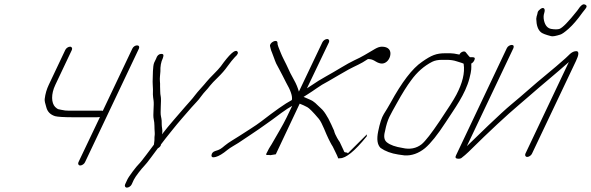

<svg xmlns="http://www.w3.org/2000/svg" viewBox="-20 -708 2696 876"><path d="M583.7 -486 448.9 -202C447.2 -203 445.2 -203 444.2 -203H294.2C283.2 -203 271.5 -204 259.4 -207L245.4 -210C242.7 -211 237.7 -214 231.6 -220C214.3 -238 211.9 -278 232.5 -321L307.8 -480C311.3 -488 307.5 -495 299.5 -495C291.5 -495 281.3 -488 277.8 -480L202.5 -321C193.5 -302 186.8 -281 183.9 -256C183.1 -247 186.3 -235 191.2 -219C196.6 -198 209.5 -185 231.3 -178C242.3 -175 270.7 -173 315.7 -173H394.7C419.7 -173 433.7 -173 436 -174L337.9 32C334.4 40 338.1 47 346.1 47C354.1 47 364.4 40 367.9 32L613.7 -486C617.5 -495 613.4 -501 605.4 -501C597.4 -501 587.5 -495 583.7 -486Z M559.2 148C567.2 148 577.4 141 580.9 133L590.6 112C597 98 627 60 637.2 50C650 38 688.1 -16 699.8 -31C708.4 -36 714.3 -42 714.5 -49C730.4 -71 738 -79 764.7 -113C796.4 -153 825.5 -185 853.9 -218C872.9 -240 881.8 -246 898.1 -269C912.4 -289 924.2 -298 938.2 -317C945.1 -326 956.9 -338 974.2 -355C991.6 -372 1005.7 -388 1018.4 -406C1031.1 -424 1042.2 -437 1051.3 -447C1065.1 -459 1069 -468 1061.9 -474C1051.7 -483 1026.4 -460 987.1 -405C974.7 -388 936.6 -353 923.2 -336C909.9 -319 881.7 -290 869.3 -273C858.6 -258 836 -234 824.9 -221C797.8 -189 751.6 -138 719 -95C719.4 -96 719 -98 720.3 -102C722.4 -112 717.8 -129 717.9 -139L717.6 -157C717.2 -162 716.4 -169 714.3 -178C710.3 -194 716.4 -248 713.8 -265C711.9 -275 710.8 -284 711 -291L710.3 -314C710.8 -322 710.3 -330 709.6 -337C708.3 -352 710.7 -366 711.8 -382C711.1 -405 714.4 -425 723.1 -443C726.9 -455 728.4 -463 714.1 -462C703.8 -461 696.5 -454 692.1 -440C689.9 -436 687 -430 683.4 -422C676.7 -407 677.2 -358 676.7 -347C675.7 -331 677.6 -315 677.9 -300L677.6 -277C678.1 -269 678.9 -259 680.7 -249C683.7 -230 676.9 -183 681.2 -165C686.2 -143 683.8 -126 685.9 -104C687.1 -92 684.2 -86 684.7 -75C685.2 -67 683 -57 682.2 -48C672.1 -35 624.2 31 613 41C603.2 50 567.3 97 560.6 112L550.9 133C547.4 141 551.2 148 559.2 148Z M1238.3 -4 1347.3 -235C1359 -231 1370.1 -225 1382.2 -219C1390 -215 1407.6 -198 1434.5 -166C1450.5 -147 1468 -95 1478.7 -75L1487.3 -58C1491.1 -51 1494.2 -45 1498.3 -39C1503.5 -30 1513.2 -7 1517.7 1L1522.2 12C1519.9 16 1529.6 14 1531.6 14C1557.6 14 1597.4 -17 1653.2 -86L1654 -95L1566.5 -8C1568.8 -12 1556.1 -13 1555.1 -13C1550.1 -13 1549 -19 1547.3 -23L1530 -60C1525.9 -66 1521.8 -72 1518 -79L1509.4 -96C1507.6 -100 1505.5 -106 1503.7 -113C1499.9 -120 1496.8 -129 1491.9 -139L1481.6 -160C1479.2 -165 1476.8 -170 1473.3 -175C1464.4 -191 1454.8 -205 1443 -215C1420.3 -235 1417.1 -244 1390.6 -255L1365.1 -266C1380.3 -276 1389.8 -281 1404 -291L1424.4 -305C1446.2 -320 1449.8 -322 1478.9 -338C1512.9 -357 1535.6 -372 1570.6 -391C1604.3 -409 1625.5 -416 1656.2 -437L1686.9 -455L1655.2 -437C1660.1 -440 1664.5 -438 1667.5 -438C1673.5 -438 1684.2 -434 1693.3 -428C1704.1 -421 1715.2 -418 1722.2 -418C1739.2 -418 1754.6 -432 1759.9 -452C1766.5 -479 1751.5 -495 1722.5 -495C1711.5 -495 1702.2 -491 1691.3 -485L1682.8 -480C1657 -465 1630.6 -448 1596.9 -433C1564.2 -418 1512.4 -384 1466.5 -359C1446 -348 1422.3 -333 1394.3 -314L1380.4 -305L1480.8 -515C1484.4 -523 1480.6 -530 1472.6 -530C1464.6 -530 1454.4 -523 1450.8 -515L1343.7 -290C1338.4 -308 1331.8 -325 1321.5 -343C1311.1 -361 1299.4 -384 1286.6 -413L1273.1 -440C1269 -449 1264.5 -457 1261.3 -466C1256.1 -481 1250.2 -491 1246.7 -505L1245.8 -515C1241.9 -531 1208.2 -513 1212.1 -497L1214.3 -488C1216.1 -481 1217.9 -474 1221 -468C1227.9 -452 1232.5 -435 1240.2 -418L1254.6 -391C1265.6 -372 1274.3 -352 1285 -332C1306.3 -295 1315.1 -269 1311.7 -252L1310.4 -251C1280.3 -235 1233.9 -202 1171.7 -154C1149 -136 1098.2 -105 1074.1 -89C1051.4 -74 1025 -60 1005.9 -44C988.2 -29 982.9 -25 962 -19C952.1 -16 945.8 -9 945 0C944.2 9 950.2 12 964.5 8C978.7 4 995.9 -6 1017.6 -24C1032.4 -36 1052.5 -46 1067.7 -56C1095.7 -75 1158.7 -116 1191.3 -140L1222.2 -162C1234.1 -171 1248.2 -181 1264 -193C1288.7 -211 1294.7 -214 1313.1 -225L1287.1 -171C1269.7 -135 1245.4 -96 1226.9 -63C1215 -41 1209.7 -37 1200.4 -17L1195.2 -7C1191.7 1 1199.3 -1 1207.3 -1L1213 0Z M2095.5 -416C2101.6 -375 2090 -329 2062.3 -276C2049.7 -252 2024 -212 1986.3 -156C1948.6 -100 1921.6 -65 1903.8 -50C1879.8 -31 1849.9 -25 1816.4 -33C1785 -38 1760.5 -46 1744.7 -59C1732.8 -69 1729.9 -85 1736.5 -109C1748.1 -168 1760.5 -182 1789.3 -235C1815.2 -282 1837.2 -317 1856.1 -342C1882.8 -379 1914.7 -407 1951.7 -426C1963.6 -432 1978.5 -435 1996.5 -435H2017.5C2034.5 -435 2049.9 -433 2064.3 -428C2075.1 -424 2097.5 -419 2095.5 -416ZM2011 -465C1971 -465 1948.2 -456 1905.7 -426C1861.2 -396 1813.3 -333 1761.3 -238C1751.9 -221 1741.5 -204 1731.4 -188C1721.4 -172 1712.8 -145 1705.5 -109C1698.1 -73 1701.2 -48 1716.4 -33C1737.7 -18 1764.5 -8 1796.9 -3L1825.7 1C1858.1 3 1889.5 -8 1919.1 -32C1945.1 -54 1976.4 -93 2013.4 -150C2054.3 -213 2102.6 -277 2121.7 -350C2132 -389 2130.5 -397 2130.2 -418C2136.1 -421 2140.7 -426 2143.6 -432C2148.8 -442 2146.3 -447 2136.3 -447H2124.3C2122.6 -448 2118.2 -453 2111.8 -461L2104.6 -470C2098.8 -477 2082.2 -472 2076.1 -459C2058.4 -463 2044 -465 2035 -465Z M2613.4 -659C2573.6 -609 2546.7 -581 2532.1 -576C2525.5 -574 2512.2 -573 2495.1 -576C2478.1 -579 2467.2 -592 2462.1 -614C2459.2 -627 2459.7 -638 2462.9 -648C2466 -658 2466.3 -665 2462.5 -669C2455.4 -678 2436 -661 2433.5 -653L2431.3 -643C2429.1 -636 2426.9 -629 2426.7 -622C2427.5 -593 2433.9 -572 2449.1 -560C2455.5 -555 2470.6 -549 2494.7 -543C2502.1 -541 2517 -544 2535.9 -550C2543.5 -552 2556.4 -561 2574.4 -577C2592.5 -593 2614.4 -618 2637.8 -651L2651.2 -668C2659.4 -678 2657.6 -685 2646.5 -688C2640.2 -690 2633.6 -685 2625.7 -676ZM2292.3 -488 2061 0C2055.8 10 2058.3 15 2067.9 16C2077.6 17 2084.3 15 2088.8 10C2096.7 4 2106.3 -4 2117.7 -15C2216.7 -113 2292.9 -183 2344.8 -227C2365.1 -244 2381.9 -259 2398.3 -273C2446.9 -316 2519.6 -375 2575.4 -425L2377.2 -7C2373.7 1 2377.5 8 2385.5 8C2393.5 8 2403.7 1 2407.2 -7L2608 -430C2619.9 -455 2626.5 -479 2602.9 -474C2584.6 -470 2574.9 -455 2559.8 -442C2532.2 -418 2504.3 -393 2470.7 -366C2421.1 -326 2365.9 -275 2313.4 -232C2264.7 -192 2149 -79 2110 -41L2322.3 -488C2326.1 -497 2323 -503 2315 -503C2307 -503 2296.1 -497 2292.3 -488Z"/></svg>

Font: MewTooHand
Style: UltIta
Weight: 400
Designer: Mew Too, Robert Jablonski
Version: Version 0.77